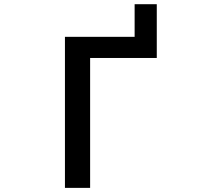

<svg xmlns="http://www.w3.org/2000/svg" viewBox="-20 -910 1040 931"><path d="M740.2 -628.9H417V1H294.9V-731.4H632.8V-889.6H740.2Z"/></svg>

Font: GenEi Gothic M SemiBold
Style: Regular
Weight: 500
Designer: o_tamon (Modified); [Source Han Sans]
Ryoko NISHIZUKA  (kana & ideographs); Paul D. Hunt (Latin, Greek & Cyrillic); Wenl
Version: Version 1.1a;Original Version 1.004